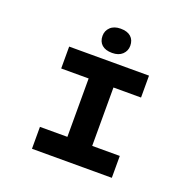

<svg xmlns="http://www.w3.org/2000/svg" viewBox="-155 -1079 1241 1236"><g transform="rotate(20 465.5 -461.0)"><path d="M192 0V-150H380V-550H192V-700H739V-550H550V-150H739V0ZM465 -756Q419 -756 394.5 -778Q370 -800 370 -839Q370 -874 395 -898Q420 -922 465 -922Q511 -922 535.5 -900Q560 -878 560 -839Q560 -804 535 -780Q510 -756 465 -756Z"/></g></svg>

Font: Lexend Zetta
Style: Bold
Weight: 700
Designer: Bonnie Shaver-Troup, Thomas Jockin
Foundry: Lexend
Version: Version 1.007